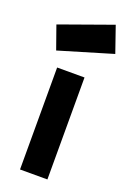

<svg xmlns="http://www.w3.org/2000/svg" viewBox="-153 -830 600 883"><g transform="rotate(20 146.5 -388.0)"><path d="M-4 -684 253 -776 297 -649 36 -571ZM67 0V-499H201V0Z"/></g></svg>

Font: TypoPRO Titillium Maps
Style: 999 wt
Weight: 900
Designer: Campivisivi
Foundry: Accademia di Belle Arti di Urbino and students of MA course of Visual design
Version: Version 001.001